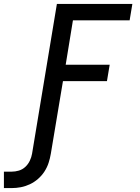

<svg xmlns="http://www.w3.org/2000/svg" viewBox="-97 -755 717 982"><path d="M-77 207V123H-38Q-19 123 -0.5 117.5Q18 112 32.5 98.5Q47 85 55.5 67Q64 49 67 31L194 -735H580L566 -651H276L239 -424H464L450 -340H225L163 31Q159 55 151.5 78Q144 101 130.5 122Q117 143 97.5 160Q78 177 55.5 187.5Q33 198 9.5 202.5Q-14 207 -38 207Z"/></svg>

Font: Iosevka SS04 Medium Extended
Style: Italic
Weight: 500
Width: 7
Italic angle: -9°
Monospace: yes
Designer: Belleve Invis
Foundry: Belleve Invis
Version: Version 19.0.0; ttfautohint (v1.8.4)